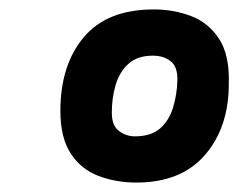

<svg xmlns="http://www.w3.org/2000/svg" viewBox="-20 -780 522 407"><path d="M269 -393Q226 -393 189 -407Q152 -421 130 -454.5Q108 -488 108 -545Q108 -642 157.5 -701Q207 -760 306 -760Q348 -760 385 -746Q422 -732 444.5 -697.5Q467 -663 465 -602Q465 -510 414.5 -451.5Q364 -393 269 -393ZM266 -491Q300 -491 319 -507.5Q338 -524 346.5 -551Q355 -578 356 -609Q357 -638 342 -650Q327 -662 304 -662Q271 -662 252 -644.5Q233 -627 225 -599.5Q217 -572 217 -541Q217 -514 232 -502.5Q247 -491 266 -491Z"/></svg>

Font: Finlandica
Style: Bold Italic
Weight: 700
Italic angle: -8°
Designer: Niklas Ekholm, Juho Hiilivirta, Jaakko Suomalainen
Foundry: Helsinki Type Studio
Version: Version 1.064; ttfautohint (v1.8.4.7-5d5b)